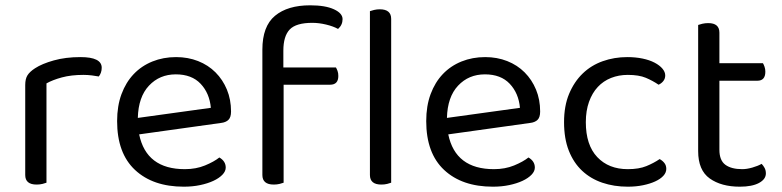

<svg xmlns="http://www.w3.org/2000/svg" viewBox="-20 -690 2945 723"><path d="M155 -2Q150 0 140 2.5Q130 5 118 5Q75 5 75 -31V-370Q75 -393 83.5 -406.5Q92 -420 112 -433Q138 -450 182.5 -462.5Q227 -475 283 -475Q363 -475 363 -435Q363 -425 360 -416.5Q357 -408 352 -402Q342 -404 326 -406Q310 -408 294 -408Q248 -408 213 -398.5Q178 -389 155 -376Z M504 -184Q531 -53 676 -53Q718 -53 752 -67Q786 -81 806 -97Q830 -83 830 -59Q830 -45 817.5 -32Q805 -19 783.5 -9Q762 1 733.5 7Q705 13 672 13Q556 13 488.5 -50Q421 -113 421 -234Q421 -291 437.5 -335.5Q454 -380 483.5 -411Q513 -442 554 -458.5Q595 -475 643 -475Q688 -475 726 -460Q764 -445 791.5 -417.5Q819 -390 834.5 -352.5Q850 -315 850 -270Q850 -248 840 -238.5Q830 -229 812 -227ZM642 -410Q581 -410 541 -367.5Q501 -325 499 -246L774 -284Q769 -339 735.5 -374.5Q702 -410 642 -410Z M1047 -436H1245Q1248 -431 1251 -423Q1254 -415 1254 -404Q1254 -371 1223 -371H1048V-2Q1043 0 1033 2.5Q1023 5 1011 5Q968 5 968 -31V-503Q968 -591 1015.5 -630.5Q1063 -670 1148 -670Q1205 -670 1237.5 -655Q1270 -640 1270 -618Q1270 -596 1253 -581Q1235 -591 1208 -597.5Q1181 -604 1156 -604Q1095 -604 1071 -579Q1047 -554 1047 -499ZM1453 -2Q1448 0 1438 2.5Q1428 5 1416 5Q1373 5 1373 -31V-648Q1378 -650 1388.5 -652.5Q1399 -655 1410 -655Q1453 -655 1453 -619Z M1668 -184Q1695 -53 1840 -53Q1882 -53 1916 -67Q1950 -81 1970 -97Q1994 -83 1994 -59Q1994 -45 1981.5 -32Q1969 -19 1947.5 -9Q1926 1 1897.5 7Q1869 13 1836 13Q1720 13 1652.5 -50Q1585 -113 1585 -234Q1585 -291 1601.5 -335.5Q1618 -380 1647.5 -411Q1677 -442 1718 -458.5Q1759 -475 1807 -475Q1852 -475 1890 -460Q1928 -445 1955.5 -417.5Q1983 -390 1998.5 -352.5Q2014 -315 2014 -270Q2014 -248 2004 -238.5Q1994 -229 1976 -227ZM1806 -410Q1745 -410 1705 -367.5Q1665 -325 1663 -246L1938 -284Q1933 -339 1899.5 -374.5Q1866 -410 1806 -410Z M2344 -408Q2310 -408 2281 -396.5Q2252 -385 2231 -362.5Q2210 -340 2198 -306.5Q2186 -273 2186 -230Q2186 -144 2229 -98.5Q2272 -53 2344 -53Q2386 -53 2414 -64.5Q2442 -76 2464 -91Q2475 -85 2482 -76Q2489 -67 2489 -54Q2489 -40 2478 -28Q2467 -16 2447.5 -7Q2428 2 2401.5 7.5Q2375 13 2344 13Q2292 13 2248 -2Q2204 -17 2172 -47Q2140 -77 2122 -122.5Q2104 -168 2104 -230Q2104 -291 2123 -336.5Q2142 -382 2174 -413Q2206 -444 2249.5 -459.5Q2293 -475 2342 -475Q2373 -475 2399.5 -469.5Q2426 -464 2445 -454Q2464 -444 2474.5 -431.5Q2485 -419 2485 -406Q2485 -394 2478 -385Q2471 -376 2460 -371Q2438 -386 2412 -397Q2386 -408 2344 -408Z M2766 13Q2696 13 2652.5 -18Q2609 -49 2609 -121V-596Q2614 -598 2624.5 -600.5Q2635 -603 2647 -603Q2689 -603 2689 -567V-452H2853Q2856 -447 2859 -438.5Q2862 -430 2862 -420Q2862 -386 2832 -386H2689V-126Q2689 -86 2711.5 -69.5Q2734 -53 2775 -53Q2792 -53 2813 -59Q2834 -65 2848 -73Q2854 -67 2859 -58Q2864 -49 2864 -37Q2864 -15 2838 -1Q2812 13 2766 13Z"/></svg>

Font: Baloo Thambi 2
Style: Regular
Weight: 400
Designer: Aadarsh Rajan and Ek Type
Foundry: Ek Type
Version: Version 1.640;hotconv 1.0.111;makeotfexe 2.5.65597; ttfautoh